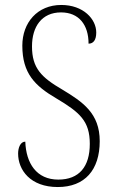

<svg xmlns="http://www.w3.org/2000/svg" viewBox="-20 -744 466 774"><path d="M213 10C322 10 382 -59 382 -175C382 -287 314 -333 231 -383C147 -432 109 -469 109 -557C109 -636 148 -694 226 -694C298 -694 337 -644 337 -568C356 -568 368 -582 368 -613C368 -667 316 -724 227 -724C131 -724 70 -653 70 -560C70 -448 121 -398 206 -348C302 -291 342 -256 342 -164C342 -72 299 -20 215 -20C127 -20 85 -86 82 -173C62 -173 53 -148 53 -125C53 -59 102 10 213 10Z"/></svg>

Font: Noto Serif Georgian Condensed ExtraLight
Style: Regular
Weight: 200
Width: 3
Designer: Monotype Design Team, Akaki Razmadze
Foundry: Google LLC
Version: Version 2.003